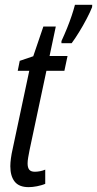

<svg xmlns="http://www.w3.org/2000/svg" viewBox="-20 -768 403 798"><path d="M99.1 9.8Q59.1 9.8 41 -13.2Q22.9 -36.1 22.9 -77.1Q22.9 -91.3 25.4 -109.9Q27.8 -128.4 32.7 -149.4L101.6 -473.6H53.7L62 -515.1L118.2 -534.2L160.2 -657.7H211.9L186 -535.2H260.7L247.6 -473.6H172.9L103 -145Q99.6 -128.4 97.2 -113.8Q94.7 -99.1 94.7 -88.9Q94.7 -71.3 101.6 -62.7Q108.4 -54.2 125 -54.2Q134.8 -54.2 146.5 -56.4Q158.2 -58.6 168 -63V-3.9Q152.8 2.4 133.8 6.1Q114.7 9.8 99.1 9.8ZM235.4 -588.4V-597.2Q248 -624.5 258.8 -651.1Q269.5 -677.7 277.8 -702.4Q286.1 -727.1 291.5 -748H363.3L362.8 -738.3Q355 -718.3 340.3 -690.2Q325.7 -662.1 308.8 -634.8Q292 -607.4 277.8 -588.4Z"/></svg>

Font: Open Sans Condensed
Style: Italic
Weight: 400
Width: 3
Italic angle: -12°
Designer: Monotype Design Team
Foundry: Monotype Imaging Inc.
Version: Version 3.000